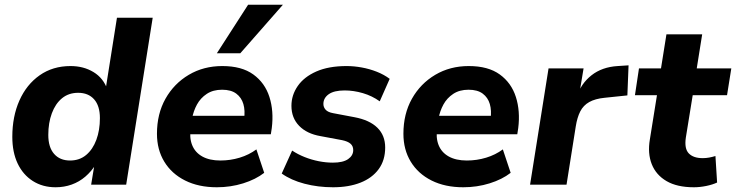

<svg xmlns="http://www.w3.org/2000/svg" viewBox="-20 -780 3109 811"><path d="M215 11Q160 11 118.5 -15.5Q77 -42 54.5 -89.5Q32 -137 32 -202Q32 -288 62 -355.5Q92 -423 147.5 -462Q203 -501 278 -501Q333 -501 375 -475.5Q417 -450 434 -401L426 -402L474 -705H625L513 0H365L379 -85H384Q366 -56 340.5 -34Q315 -12 283 -0.5Q251 11 215 11ZM276 -102Q316 -102 344 -125.5Q372 -149 387 -189.5Q402 -230 402 -281Q402 -333 377.5 -360.5Q353 -388 310 -388Q270 -388 242 -365Q214 -342 199 -301.5Q184 -261 184 -210Q184 -158 208.5 -130Q233 -102 276 -102Z M896 11Q819 11 762 -17.5Q705 -46 674 -97Q643 -148 643 -215Q643 -299 679 -363Q715 -427 777.5 -464Q840 -501 919 -501Q1001 -501 1050 -465.5Q1099 -430 1118 -370.5Q1137 -311 1128 -239L1124 -213H765L776 -291H1027L1011 -277Q1016 -313 1008 -340.5Q1000 -368 978 -384.5Q956 -401 918 -401Q880 -401 853.5 -383.5Q827 -366 812 -338.5Q797 -311 791 -278L786 -243Q779 -199 791.5 -167.5Q804 -136 834.5 -119Q865 -102 911 -102Q953 -102 992.5 -114Q1032 -126 1063 -149L1096 -50Q1060 -22 1007 -5.5Q954 11 896 11ZM896 -555 1028 -760H1175L995 -555Z M1387 11Q1323 11 1266 -4Q1209 -19 1170 -47L1214 -144Q1238 -128 1267 -116.5Q1296 -105 1326.5 -99Q1357 -93 1386 -93Q1429 -93 1450.5 -108Q1472 -123 1472 -146Q1472 -163 1460.5 -173Q1449 -183 1425 -188L1334 -205Q1276 -215 1243.5 -248.5Q1211 -282 1211 -333Q1211 -378 1237.5 -416.5Q1264 -455 1316 -478Q1368 -501 1444 -501Q1475 -501 1508 -495Q1541 -489 1571.5 -477Q1602 -465 1626 -447L1584 -352Q1552 -375 1513 -386.5Q1474 -398 1436 -398Q1391 -398 1368.5 -382Q1346 -366 1346 -341Q1346 -327 1355.5 -316.5Q1365 -306 1387 -302L1477 -285Q1541 -273 1574 -240.5Q1607 -208 1607 -157Q1607 -103 1579.5 -65.5Q1552 -28 1502.5 -8.5Q1453 11 1387 11Z M1937 11Q1860 11 1803 -17.5Q1746 -46 1715 -97Q1684 -148 1684 -215Q1684 -299 1720 -363Q1756 -427 1818.5 -464Q1881 -501 1960 -501Q2042 -501 2091 -465.5Q2140 -430 2159 -370.5Q2178 -311 2169 -239L2165 -213H1806L1817 -291H2068L2052 -277Q2057 -313 2049 -340.5Q2041 -368 2019 -384.5Q1997 -401 1959 -401Q1921 -401 1894.5 -383.5Q1868 -366 1853 -338.5Q1838 -311 1832 -278L1827 -243Q1820 -199 1832.5 -167.5Q1845 -136 1875.5 -119Q1906 -102 1952 -102Q1994 -102 2033.5 -114Q2073 -126 2104 -149L2137 -50Q2101 -22 2048 -5.5Q1995 11 1937 11Z M2219 0 2297 -491H2445L2425 -371H2416Q2434 -427 2478.5 -462Q2523 -497 2589 -501L2635 -504L2630 -377L2534 -367Q2494 -363 2469 -349Q2444 -335 2431 -309.5Q2418 -284 2412 -246L2373 0Z M2911 11Q2840 11 2795.5 -15Q2751 -41 2733 -86.5Q2715 -132 2725 -191L2755 -378H2662L2679 -491H2772L2795 -635H2946L2923 -491H3069L3051 -378H2906L2877 -199Q2870 -152 2889.5 -132Q2909 -112 2948 -112Q2962 -112 2975.5 -114.5Q2989 -117 3002 -121L3009 -9Q2990 0 2963 5.5Q2936 11 2911 11Z"/></svg>

Font: Nunito Sans 12pt ExtraLight ExtraBold
Style: Italic
Weight: 800
Italic angle: -9°
Version: Version 3.101;gftools[0.9.27]